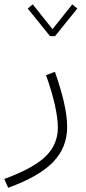

<svg xmlns="http://www.w3.org/2000/svg" viewBox="-103 -615 399 896"><path d="M257.8 -575.2 234.4 -594.7 142.1 -479 49.8 -594.7 26.4 -575.2 130.4 -446.3H153.8ZM111.8 -264.2C147 -166 167 -79.6 167 -19.5C167 33.7 147.5 78.6 108.4 116.2C69.3 153.3 5.4 188 -83 220.2L-64.9 261.2C31.2 226.6 101.1 186.5 145 141.1C188.5 95.7 210.4 41.5 210.4 -22.5C210.4 -88.9 190.4 -173.8 153.3 -279.8Z"/></svg>

Font: Estedad ExtraLight
Style: Regular
Weight: 200
Designer: Amin Abedi
Version: Version 7.3